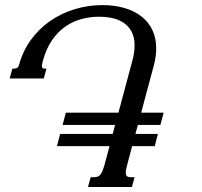

<svg xmlns="http://www.w3.org/2000/svg" viewBox="-20 -747 807 767"><path d="M220.2 -211.9H430.2L439.9 -248H230L243.2 -296.9H453.1L508.8 -504.9Q513.7 -522 515.6 -537.1Q517.6 -552.2 517.6 -565.9Q517.6 -598.1 505.9 -620.1Q494.1 -642.1 474.6 -655.5Q455.1 -668.9 429.2 -674.6Q403.3 -680.2 375 -680.2Q341.3 -680.2 307.1 -671.4Q272.9 -662.6 242.7 -642.1Q212.4 -621.6 188.5 -587.4Q164.6 -553.2 150.9 -502.4Q147.5 -490.7 147.5 -483.4Q147.5 -477.1 150.6 -474.9Q153.8 -472.7 160.6 -472.7H165.5L154.8 -433.6H18.6L29.3 -472.7H34.2Q44.4 -472.7 49.1 -476.1Q53.7 -479.5 55.7 -486.3Q70.8 -542.5 102.8 -586.9Q134.8 -631.3 179.2 -662.4Q223.6 -693.4 277.3 -710Q331.1 -726.6 389.2 -726.6Q438 -726.6 477.8 -714.8Q517.6 -703.1 545.7 -680.9Q573.7 -658.7 588.9 -626.7Q604 -594.7 604 -553.7Q604 -521.5 594.7 -486.3L543.9 -296.9H633.8L620.6 -248H530.8L521 -211.9H610.8L598.1 -163.1H507.8L488.8 -91.3Q485.8 -80.1 484.1 -71.5Q482.4 -63 482.4 -57.1Q482.4 -47.4 487.1 -43.2Q491.7 -39.1 502.9 -39.1H517.6L506.8 0H331.5L342.3 -39.1H356.9Q374 -39.1 382.3 -51Q390.6 -63 398.4 -91.8L417.5 -163.1H207.5Z"/></svg>

Font: Arian Grqi
Style: Italic
Weight: 400
Italic angle: -15°
Designer: Ruben Hakobyan (Tarumian)
Foundry: Ruben Hakobyan (Tarumian)
Version: Version 1.002